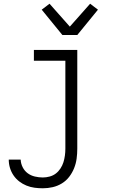

<svg xmlns="http://www.w3.org/2000/svg" viewBox="-20 -788 640 1031"><path d="M210 223Q187 223 165 220Q143 217 122 208.5Q101 200 83 186Q65 172 52.5 153.5Q40 135 33.5 113.5Q27 92 27 69H91Q92 91 102 110.5Q112 130 129 142.5Q146 155 167.5 160Q189 165 210 165Q228 165 246.5 160Q265 155 279.5 144Q294 133 304.5 117Q315 101 320.5 83.5Q326 66 328.5 47.5Q331 29 331 10V-462H162V-520H395V10Q395 37 391.5 63.5Q388 90 378 115Q368 140 351.5 161.5Q335 183 312 197Q289 211 263 217Q237 223 210 223ZM315 -600 204 -736 246 -768 355 -645 464 -768 506 -736 395 -600Z"/></svg>

Font: Iosevka Light Extended
Style: Regular
Weight: 300
Width: 7
Monospace: yes
Designer: Belleve Invis
Foundry: Belleve Invis
Version: Version 32.5.0; ttfautohint (v1.8.4)